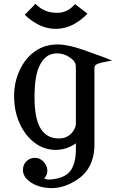

<svg xmlns="http://www.w3.org/2000/svg" viewBox="-20 -770 625 1002"><path d="M109.4 -692.9 165 -750Q181.6 -735.8 184.6 -732.9Q223.1 -703.1 277.8 -703.1Q322.8 -703.1 355.5 -732.4L371.6 -748.5L436.5 -698.7Q408.7 -669.4 374.5 -648.9Q325.7 -619.6 270.5 -619.6Q215.3 -619.6 164.6 -650.4Q131.3 -670.4 109.4 -692.9ZM53.7 -269Q53.7 -341.3 82.5 -403.3Q111.8 -466.3 161.6 -501.5Q213.4 -538.1 281.2 -538.1Q334 -538.1 416 -509.3Q537.1 -466.8 565.4 -453.6Q554.2 -452.6 508.8 -442.9Q489.3 -438.5 479 -430.7Q472.7 -425.8 472.7 -413.6V0Q466.3 108.4 390.6 162.1Q320.3 211.9 248 211.9Q242.2 211.9 236.3 211.4Q159.2 205.6 119.6 164.1Q99.6 143.1 99.6 117.7Q99.6 89.8 117.2 72.3Q135.7 53.7 162.6 53.7Q189 53.7 208 74.7Q227.1 95.7 227.1 122.1Q227.1 143.6 210.4 161.1Q220.7 167 238.3 167Q255.9 167 280.3 161.1Q327.1 149.9 348.6 120.1Q376 80.6 376 9.8Q376 5.4 376 0V-22Q327.6 12.2 270.5 12.2Q210.9 12.2 161.6 -24.4Q112.8 -60.5 83 -125Q53.7 -188.5 53.7 -269ZM160.2 -261.2Q160.2 -153.3 191.4 -100.1Q223.6 -47.4 287.1 -47.4Q335.9 -47.4 361.8 -85.9Q375 -105.5 376 -121.1V-125.5V-413.6Q376 -438.5 369.1 -446.3L364.3 -453.6Q326.2 -491.2 277.8 -491.2Q274.4 -491.2 271.5 -491.2Q215.3 -489.3 184.6 -423.3Q160.2 -371.1 160.2 -261.2Z"/></svg>

Font: Modern Antiqua
Style: Regular
Weight: 500
Version: Version 1.0